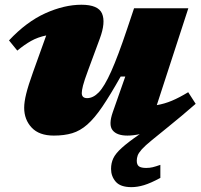

<svg xmlns="http://www.w3.org/2000/svg" viewBox="-20 -557 848 810"><path d="M805.5 -119Q776 -93 746.5 -68.5Q717 -44 687.5 -20L621 34Q591.5 58 578 73.2Q564.5 88.5 560.8 99.2Q557 110 557 121Q557 138 566.2 144.8Q575.5 151.5 597 151.5Q611.5 151.5 624 148.5Q636.5 145.5 656.5 138.5V193.5Q616 215.5 587.8 224Q559.5 232.5 534.5 232.5Q488 232.5 468.2 209.5Q448.5 186.5 448.5 155.5Q448.5 131 458 110.8Q467.5 90.5 493.8 66.8Q520 43 569.5 9Q541 15 517.5 15Q472.5 15 454.8 -7.8Q437 -30.5 456 -84.5L508.5 -234H489Q445 -156 411.8 -107Q378.5 -58 348.2 -31.5Q318 -5 284.5 5Q251 15 207 15Q145 15 113.5 -18.8Q82 -52.5 82 -102.5Q82 -126.5 90.5 -161.2Q99 -196 119.5 -253L175 -407.5Q139 -400 111 -384.2Q83 -368.5 53 -343.5L18 -386.5Q91.5 -465 171.2 -501Q251 -537 323.5 -537Q394.5 -537 410.5 -499.8Q426.5 -462.5 401 -394L352 -261.5Q335.5 -217 330.2 -196.2Q325 -175.5 325 -164.5Q325 -143 347.5 -143Q373 -143 396.8 -167.5Q420.5 -192 449 -255.5Q477.5 -319 516.5 -435.5L545.5 -522H774.5L641.5 -113.5Q674 -119 705 -132Q736 -145 774 -168Z"/></svg>

Font: Newsreader 6pt ExtraBold
Style: Italic
Weight: 800
Italic angle: -17°
Designer: Hugues Gentile
Foundry: Production Type
Version: Version 1.003; ttfautohint (v1.8.3)